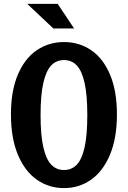

<svg xmlns="http://www.w3.org/2000/svg" viewBox="-20 -959 660 991"><path d="M36.5 -368.5Q36.5 -490.4 72.5 -574.5Q108.6 -658.7 170.6 -700.3Q232.7 -742 310.4 -742Q388.2 -742 450 -700.3Q511.8 -658.7 547.7 -574.5Q583.5 -490.4 583.5 -368.5Q583.5 -245.7 547.5 -160Q511.4 -74.3 449.6 -31.2Q387.8 11.9 310.4 11.9Q232.7 11.9 170.6 -31.2Q108.6 -74.3 72.5 -160Q36.5 -245.7 36.5 -368.5ZM430.6 -364.8Q430.6 -469.2 416.4 -531.9Q402.2 -594.5 375.8 -621.8Q349.3 -649 310.4 -649Q271.5 -649 244.8 -621.8Q218.2 -594.5 203.8 -531.9Q189.4 -469.2 189.4 -364.8Q189.4 -261 203.8 -198.5Q218.2 -136 244.8 -108.8Q271.5 -81.5 310.4 -81.5Q349.4 -81.5 375.9 -108.6Q402.3 -135.8 416.5 -198.2Q430.6 -260.6 430.6 -364.8ZM120.6 -939H277.7L362.4 -812.1H255.4Z"/></svg>

Font: Monaspace Xenon Var
Style: Regular
Weight: 400
Designer: Riley Cran and the Lettermatic Team
Version: Version 1.000 (Monaspace Xenon Var)